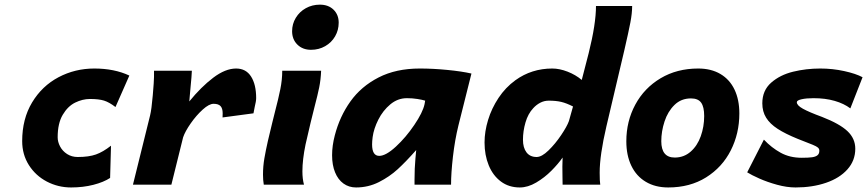

<svg xmlns="http://www.w3.org/2000/svg" viewBox="-20 -805 3780 837"><path d="M290 12.2Q233.4 12.2 184.3 -13.4Q135.3 -39.1 106 -85.2Q76.7 -131.3 76.7 -189.9Q76.7 -286.6 119.9 -358.4Q163.1 -430.2 235.1 -468.3Q307.1 -506.3 391.1 -506.3Q478.5 -506.3 543.9 -475.6L483.4 -338.4Q456.1 -359.4 433.3 -366.5Q410.6 -373.5 372.1 -373.5Q339.8 -373.5 307.6 -357.7Q275.4 -341.8 253.4 -304.4Q231.4 -267.1 231.4 -206.5Q231.4 -186.5 241.9 -166.5Q252.4 -146.5 272.5 -133.5Q292.5 -120.6 318.8 -120.6Q367.2 -120.6 398.2 -131.6Q429.2 -142.6 463.9 -169.9L460 -29.3Q431.6 -10.7 387 0.7Q342.3 12.2 290 12.2Z M559.6 0 634.3 -301.8Q640.6 -326.7 646 -389.4Q651.4 -452.1 651.4 -470.2V-496.6H816.4Q816.4 -482.4 809.1 -407.2L805.2 -362.8Q856.4 -425.8 909.4 -466.1Q962.4 -506.3 1009.3 -506.3Q1052.2 -506.3 1074.5 -471.4Q1096.7 -436.5 1096.7 -377.4Q1096.7 -363.8 1090.3 -338.4Q1086.9 -321.8 1085 -311L950.2 -293L950.7 -311Q950.7 -332.5 941.4 -342.5Q932.1 -352.5 911.1 -352.5Q891.6 -352.5 863.8 -327.4Q835.9 -302.2 811.5 -267.3Q787.1 -232.4 778.3 -206.5L727.1 0Z M1374.5 -784.7Q1411.6 -784.7 1434.1 -762.7Q1456.5 -740.7 1456.5 -706.1Q1456.5 -673.8 1440.9 -646.7Q1425.3 -619.6 1397.7 -603.8Q1370.1 -587.9 1335.9 -587.9Q1299.3 -587.9 1276.4 -610.6Q1253.4 -633.3 1253.4 -668.9Q1253.4 -700.7 1269.5 -727.3Q1285.6 -753.9 1313.2 -769.3Q1340.8 -784.7 1374.5 -784.7ZM1351.6 -340.8Q1337.9 -288.1 1334 -270L1312 -175.3Q1298.3 -108.9 1298.3 -58.1Q1298.3 -24.9 1305.2 0H1129.9Q1126.5 -20 1126.5 -43.5Q1126.5 -80.1 1132.6 -115.2Q1138.7 -150.4 1147.9 -190.9L1167 -270.5L1177.7 -313.5Q1193.8 -375 1202.1 -416.5Q1210.4 -458 1210.4 -496.6H1379.9Q1378.4 -458 1371.6 -424.3Q1364.7 -390.6 1351.6 -340.8Z M1787.1 -22Q1787.1 -71.3 1791 -113.8L1794.4 -150.9Q1750 -100.6 1714.1 -67.6Q1678.2 -34.7 1631.8 -11.2Q1585.4 12.2 1532.2 12.2Q1501 12.2 1477.3 -4.9Q1453.6 -22 1440.7 -53.7Q1427.7 -85.4 1427.7 -128.4Q1427.7 -169.9 1439.5 -214.8Q1460.9 -297.4 1507.6 -362.8Q1554.2 -428.2 1630.4 -467.3Q1706.5 -506.3 1810.1 -506.3Q1866.7 -506.3 1929.7 -500.2Q1992.7 -494.1 2035.2 -484.4L1978.5 -258.3Q1962.9 -194.8 1954.6 -122.6Q1946.3 -50.3 1946.3 0H1787.1ZM1753.9 -377Q1713.9 -377 1681.6 -350.1Q1649.4 -323.2 1629.4 -283.7Q1609.4 -244.1 1604.5 -207.5Q1602.1 -189 1602.1 -175.3Q1602.1 -125.5 1633.3 -125.5Q1662.1 -125.5 1705.8 -165.8Q1749.5 -206.1 1786.1 -260.3Q1822.8 -314.5 1830.6 -350.1L1833.5 -366.2Q1821.3 -370.1 1799.6 -373.5Q1777.8 -377 1753.9 -377Z M2701.7 -585.9 2623.5 -253.9Q2594.2 -128.4 2594.2 -52.2Q2594.2 -14.2 2596.7 0H2432.6Q2432.6 -19.5 2432.1 -31.2L2431.6 -78.6Q2431.6 -94.7 2432.6 -118.2Q2413.6 -90.8 2383.8 -60.8Q2354 -30.8 2317.6 -9.3Q2281.2 12.2 2246.1 12.2Q2198.2 12.2 2163.6 -13.7Q2128.9 -39.6 2110.6 -84.2Q2092.3 -128.9 2092.3 -183.6Q2092.3 -231.4 2107.7 -282Q2123 -332.5 2153.3 -378.2Q2183.6 -423.8 2226.6 -455.1Q2297.4 -506.3 2387.7 -506.3Q2418.9 -506.3 2454.1 -492.7Q2489.3 -479 2516.1 -456.5L2546.4 -573.7Q2578.1 -700.7 2578.1 -778.8H2735.8Q2735.8 -747.6 2728 -706.8Q2720.2 -666 2701.7 -585.9ZM2372.1 -366.2Q2352.5 -366.2 2335.2 -357.2Q2317.9 -348.1 2304.7 -333.5Q2281.7 -309.1 2270.8 -271.2Q2259.8 -233.4 2259.8 -195.8Q2259.8 -161.1 2275.1 -140.9Q2290.5 -120.6 2319.3 -120.6Q2341.8 -120.6 2371.3 -149.4Q2400.9 -178.2 2426.3 -216.1Q2451.7 -253.9 2460 -276.9L2478 -340.8Q2449.2 -355.5 2426.5 -360.8Q2403.8 -366.2 2372.1 -366.2Z M3023.9 -506.3Q3080.1 -506.3 3120.6 -482.4Q3161.1 -458.5 3182.1 -414.3Q3203.1 -370.1 3203.1 -310.5Q3203.1 -223.1 3165.8 -149.4Q3128.4 -75.7 3058.1 -31.7Q2987.8 12.2 2893.1 12.2Q2836.4 12.2 2795.2 -12.5Q2753.9 -37.1 2732.2 -82.5Q2710.4 -127.9 2710.4 -189Q2710.4 -276.4 2749.5 -348.9Q2788.6 -421.4 2859.9 -463.9Q2931.2 -506.3 3023.9 -506.3ZM2862.8 -189.5Q2862.8 -118.2 2921.4 -118.2Q2961.4 -118.2 2990.7 -143.8Q3020 -169.4 3034.9 -211.2Q3049.8 -252.9 3049.8 -299.3Q3049.8 -338.9 3036.6 -357.4Q3023.4 -376 2992.2 -376Q2949.2 -376 2920.2 -347.4Q2891.1 -318.8 2877 -275.6Q2862.8 -232.4 2862.8 -189.5Z M3525.9 -377Q3495.1 -377 3474.4 -372.3Q3453.6 -367.7 3453.6 -359.4Q3453.6 -345.7 3480 -331.1Q3506.3 -316.4 3563.5 -295.4Q3640.1 -265.6 3674.3 -233.4Q3708.5 -201.2 3708.5 -156.7Q3708.5 -105 3674.3 -66.7Q3640.1 -28.3 3580.8 -8.1Q3521.5 12.2 3448.2 12.2Q3410.2 12.2 3367.7 0.5Q3325.2 -11.2 3290.5 -26.6Q3255.9 -42 3237.3 -53.7L3310.1 -196.3Q3343.3 -161.1 3383.1 -139.2Q3422.9 -117.2 3475.1 -117.2Q3503.9 -117.2 3519.8 -119.4Q3535.6 -121.6 3543.7 -128.2Q3551.8 -134.8 3551.8 -147.9Q3551.8 -156.2 3545.7 -161.6Q3539.6 -167 3523.2 -173.8Q3506.8 -180.7 3457.5 -199.7Q3403.3 -221.7 3369.9 -243.4Q3336.4 -265.1 3319.8 -292Q3303.2 -318.8 3303.2 -354.5Q3303.2 -410.6 3341.8 -444.6Q3380.4 -478.5 3437.3 -492.4Q3494.1 -506.3 3555.7 -506.3Q3609.4 -506.3 3660.4 -495.1Q3711.4 -483.9 3740.2 -468.3L3687 -332.5Q3659.2 -353.5 3618.7 -365.2Q3578.1 -377 3525.9 -377Z"/></svg>

Font: Lesson One Extra
Style: Italic
Weight: 800
Italic angle: -14°
Designer: But Ko, Victor Gaultney, Annie Olsen, Julie Remington, Don Collingsworth, Eric Hays, Becca Hirsbrunner
Version: Version 1.100